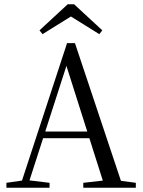

<svg xmlns="http://www.w3.org/2000/svg" viewBox="-20 -879 668 899"><path d="M10 0H212V-23L113 -35H93L10 -23ZM72 0H107L296 -586L301 -599H282L472 0H557L331 -677H294ZM170 -232H435V-263H170ZM370 0H616V-23L520 -36H484L370 -23ZM327 -859H297L165 -737L179 -719L338 -818H286L445 -719L459 -737Z"/></svg>

Font: Source Serif 4 48pt
Style: Regular
Weight: 400
Designer: Frank Grie√ühammer
Foundry: Adobe Systems Incorporated
Version: Version 4.004;hotconv 1.0.116;makeotfexe 2.5.65601